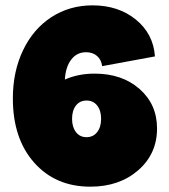

<svg xmlns="http://www.w3.org/2000/svg" viewBox="-20 -682 628 714"><path d="M315.9 12.2Q186.5 12.2 107.2 -77.1Q27.8 -166.5 27.8 -315.9Q27.8 -416 65.7 -495.1Q103.5 -574.2 171.1 -618.2Q238.8 -662.1 324.2 -662.1Q420.4 -662.1 485.4 -609.1Q550.3 -556.2 556.2 -472.2L359.9 -436Q356.9 -460 340.8 -473.9Q324.7 -487.8 299.8 -487.8Q266.1 -487.8 245.1 -460.7Q224.1 -433.6 221.2 -386.2Q271 -408.2 332 -408.2Q434.1 -408.2 499 -351.1Q564 -293.9 564 -204.1Q564 -109.9 493.9 -48.8Q423.8 12.2 315.9 12.2ZM262.5 -190.7Q276.9 -171.9 301.8 -171.9Q326.7 -171.9 341.3 -190.7Q356 -209.5 356 -240.2Q356 -271 341.3 -289.6Q326.7 -308.1 301.8 -308.1Q276.9 -308.1 262.5 -289.6Q248 -271 248 -240.2Q248 -209.5 262.5 -190.7Z"/></svg>

Font: Apfel Grotezk Satt
Style: Regular
Weight: 900
Designer: Luigi Gorlero
Foundry: © 2023, Luigi Gorlero & Collletttivo
Version: Version 2.000;Glyphs 3.2 (3217)